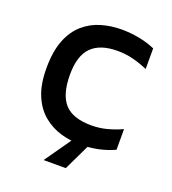

<svg xmlns="http://www.w3.org/2000/svg" viewBox="-120 -604 736 821"><g transform="rotate(20 248.0 -193.5)"><path d="M295 10Q249 10 205 -3Q161 -16 125.5 -45.5Q90 -75 69 -124.5Q48 -174 48 -248Q48 -324 68 -375Q88 -426 123 -456.5Q158 -487 202.5 -500Q247 -513 294 -513Q334 -513 374 -505.5Q414 -498 448 -483V-389Q414 -404 380 -412.5Q346 -421 309 -421Q231 -421 191.5 -382Q152 -343 152 -256Q152 -166 189.5 -124.5Q227 -83 312 -83Q349 -83 384 -92.5Q419 -102 449 -116V-22Q414 -6 376 2Q338 10 295 10ZM171 126 256 5H330L272 126Z"/></g></svg>

Font: Maven Pro Medium
Style: Regular
Weight: 500
Designer: Joe Prince
Foundry: Joe Prince
Version: Version 2.103